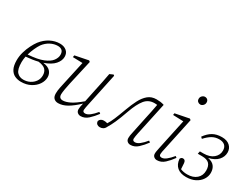

<svg xmlns="http://www.w3.org/2000/svg" viewBox="-65 -1270 2360 1818"><g transform="rotate(30 1115.0 -360.5)"><path d="M183 -376Q166 -351 150 -315.5Q134 -280 123 -242Q229 -249 287.5 -273Q346 -297 370 -329.5Q394 -362 394 -394Q394 -427 377 -441.5Q360 -456 332 -456Q291 -456 251.5 -435.5Q212 -415 183 -376ZM196 14Q159 14 128 -0.5Q97 -15 78.5 -49.5Q60 -84 60 -144Q60 -189 73 -234Q86 -279 106 -318.5Q126 -358 145 -383Q184 -433 234.5 -459Q285 -485 338 -485Q382 -485 410 -462Q438 -439 438 -398Q438 -355 403 -315Q368 -275 291 -248Q346 -241 370.5 -214Q395 -187 395 -150Q395 -109 370 -71.5Q345 -34 300 -10Q255 14 196 14ZM109 -152Q109 -73 135.5 -44Q162 -15 205 -15Q244 -15 276 -31.5Q308 -48 327.5 -76.5Q347 -105 347 -142Q347 -181 325 -204.5Q303 -228 247 -235Q219 -228 186.5 -223Q154 -218 116 -215Q113 -199 111 -183Q109 -167 109 -152Z M602 13Q574 13 556 -3.5Q538 -20 538 -57Q538 -86 545 -121Q552 -156 559 -186L613 -432L506 -435L510 -456L655 -485L668 -475L606 -201Q599 -170 592.5 -132.5Q586 -95 586 -75Q586 -31 628 -31Q660 -31 704.5 -52.5Q749 -74 816 -131L846 -275Q857 -323 866.5 -371.5Q876 -420 885 -468L923 -485L933 -477L856 -114Q853 -98 849.5 -81.5Q846 -65 846 -54Q846 -30 873 -30Q896 -30 924 -51.5Q952 -73 983 -111L999 -99Q966 -54 929 -20.5Q892 13 848 13Q828 13 813.5 0.5Q799 -12 799 -35Q799 -49 801.5 -63Q804 -77 810 -102Q749 -44 699 -15.5Q649 13 602 13Z M1058 13Q1040 13 1027 3Q1014 -7 1013 -29Q1018 -44 1031 -52.5Q1044 -61 1061 -61Q1085 -61 1101 -55Q1121 -85 1140.5 -131.5Q1160 -178 1189 -257Q1212 -320 1238.5 -371.5Q1265 -423 1302 -454Q1339 -485 1393 -485Q1416 -485 1436 -482.5Q1456 -480 1477 -473L1400 -114Q1397 -98 1394 -81.5Q1391 -65 1391 -54Q1391 -30 1418 -30Q1441 -30 1468.5 -51.5Q1496 -73 1527 -111L1543 -99Q1510 -54 1473.5 -20.5Q1437 13 1392 13Q1372 13 1358 0.5Q1344 -12 1344 -35Q1344 -49 1346 -63Q1348 -77 1354 -103L1390 -275Q1399 -317 1408 -358.5Q1417 -400 1424 -442Q1417 -443 1409.5 -443.5Q1402 -444 1394 -444Q1330 -444 1290.5 -395.5Q1251 -347 1216 -249Q1184 -158 1161.5 -108.5Q1139 -59 1119 -27Q1109 -5 1093 4Q1077 13 1058 13Z M1635 -32Q1635 -48 1638 -62.5Q1641 -77 1646 -103L1716 -431L1602 -435L1605 -455L1757 -485L1770 -475L1693 -114Q1689 -98 1686 -81.5Q1683 -65 1683 -54Q1683 -30 1709 -30Q1732 -30 1759.5 -51.5Q1787 -73 1818 -111L1833 -99Q1801 -54 1764.5 -20.5Q1728 13 1682 13Q1663 13 1649 1Q1635 -11 1635 -32ZM1775 -649Q1759 -649 1747 -659.5Q1735 -670 1735 -689Q1735 -709 1749 -722Q1763 -735 1779 -735Q1796 -735 1807 -724.5Q1818 -714 1818 -695Q1818 -676 1804.5 -662.5Q1791 -649 1775 -649Z M2000 13Q1938 13 1902.5 -17.5Q1867 -48 1862 -106Q1871 -126 1890 -126Q1917 -126 1920 -91L1924 -28Q1956 -14 1998 -14Q2062 -14 2099.5 -47Q2137 -80 2137 -135Q2137 -184 2113.5 -209Q2090 -234 2033 -234H1988L1994 -263H2034Q2102 -263 2141 -296Q2180 -329 2180 -378Q2180 -415 2158.5 -434.5Q2137 -454 2097 -454Q2054 -454 2020 -434Q1986 -414 1951 -375L1935 -390Q1969 -438 2010 -461.5Q2051 -485 2109 -485Q2165 -485 2196 -456.5Q2227 -428 2227 -384Q2227 -338 2194 -301Q2161 -264 2093 -248Q2141 -239 2163.5 -210.5Q2186 -182 2186 -138Q2186 -99 2163.5 -64.5Q2141 -30 2099.5 -8.5Q2058 13 2000 13Z"/></g></svg>

Font: Source Serif Pro Light
Style: Italic
Weight: 300
Italic angle: -12°
Designer: Frank Grießhammer
Foundry: Adobe Systems Incorporated
Version: Version 3.001;hotconv 1.0.111;makeotfexe 2.5.65597